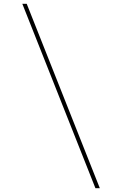

<svg xmlns="http://www.w3.org/2000/svg" viewBox="-20 -843 640 1006"><path d="M480 143 97 -823H120L503 143Z"/></svg>

Font: Iosevka Thin Extended
Style: Regular
Weight: 100
Width: 7
Monospace: yes
Designer: Belleve Invis
Foundry: Belleve Invis
Version: Version 32.5.0; ttfautohint (v1.8.4)